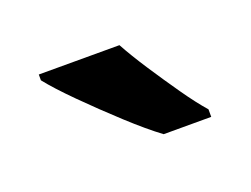

<svg xmlns="http://www.w3.org/2000/svg" viewBox="-43 -841 406 311"><g transform="rotate(-20 159.5 -686.0)"><path d="M179 -766Q191 -744 209 -716.5Q227 -689 245.5 -662.5Q264 -636 279 -619V-606H197Q174 -623 143 -651.5Q112 -680 83.5 -708.5Q55 -737 40 -756V-766Z"/></g></svg>

Font: Noto Sans Hebrew SemiCondensed SemiBold
Style: Regular
Weight: 600
Width: 4
Designer: Monotype Design Team
Foundry: Monotype Imaging Inc.
Version: Version 2.004; ttfautohint (v1.8.4.7-5d5b)